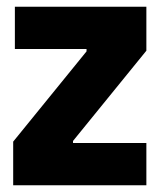

<svg xmlns="http://www.w3.org/2000/svg" viewBox="-20 -548 473 568"><path d="M19 0V-129L236 -396V-403H24V-528H413V-398L196 -131V-125H413V0Z"/></svg>

Font: Bricolage Grotesque 72pt SemiCondensed ExtraBold
Style: Regular
Weight: 800
Width: 4
Designer: Mathieu Triay
Foundry: Atelier Triay
Version: Version 1.001;gftools[0.9.33.dev8+g029e19f]